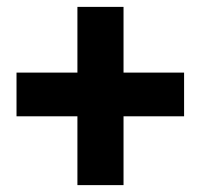

<svg xmlns="http://www.w3.org/2000/svg" viewBox="-20 -609 585 558"><path d="M339 -398V-589H205V-398H28V-271H205V-71H339V-271H515V-398Z"/></svg>

Font: Asimov
Style: Regular
Weight: 500
Designer: Google
Version: Version 2.000980; 2014